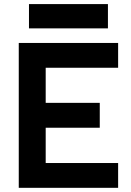

<svg xmlns="http://www.w3.org/2000/svg" viewBox="-20 -899 626 919"><path d="M69.8 0V-693.4H545.4V-574.7H198.7V-406.7H457.5V-287.6H198.7V-118.7H545.4V0ZM118.7 -763.2V-879.4H496.6V-763.2Z"/></svg>

Font: Cascadia Code PL
Style: Bold
Weight: 700
Monospace: yes
Designer: Aaron Bell
Foundry: Saja Typeworks
Version: Version 2404.023; ttfautohint (v1.8.4)